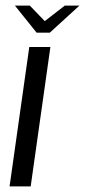

<svg xmlns="http://www.w3.org/2000/svg" viewBox="-20 -662 302 682"><path d="M14 0 84 -495H159L89 0ZM110 -546 33 -642H86L139 -587L210 -642H262L157 -546Z"/></svg>

Font: Alumni Sans Medium
Style: Italic
Weight: 500
Italic angle: -8°
Designer: Robert E. Leuschke
Foundry: Robert E. Leuschke
Version: Version 1.016